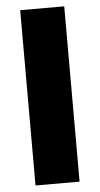

<svg xmlns="http://www.w3.org/2000/svg" viewBox="-54 -794 431 829"><g transform="rotate(-5 161.5 -380.0)"><path d="M65.9 -759.8H256.8V0H65.9Z"/></g></svg>

Font: Nokora Black
Style: Regular
Weight: 900
Designer: Danh Hong
Version: Version 8.000; ttfautohint (v1.8.3)